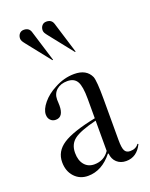

<svg xmlns="http://www.w3.org/2000/svg" viewBox="-133 -761 657 840"><g transform="rotate(-20 195.5 -341.5)"><path d="M130 7Q92 7 67.5 -19.5Q43 -46 43 -88Q43 -138 88.5 -168Q134 -198 243 -220V-311Q243 -369 230 -391.5Q217 -414 185 -414Q154 -414 135 -397.5Q116 -381 116 -353Q116 -350 116.5 -340.5Q117 -331 117 -326Q117 -272 81 -272Q66 -272 56.5 -282Q47 -292 47 -308Q47 -332 70.5 -360.5Q94 -389 131 -408Q176 -433 224 -433Q281 -433 300 -391Q308 -370 308 -286V-95Q308 -59 315 -45.5Q322 -32 340 -32Q367 -32 380 -51L384 -49Q359 3 309 3Q283 3 266 -12.5Q249 -28 247 -54L244 -55Q195 7 130 7ZM173 -31Q218 -31 243 -68V-209Q166 -190 138 -168.5Q110 -147 110 -107Q110 -72 127 -51.5Q144 -31 173 -31ZM219 -669 264 -523 261 -522 196 -604Q191 -610 184.5 -618.5Q178 -627 175 -630.5Q172 -634 168.5 -639Q165 -644 163.5 -646.5Q162 -649 161 -652.5Q160 -656 160 -659Q160 -672 167.5 -681Q175 -690 188 -690Q212 -690 219 -669ZM114 -669 159 -523 156 -522 91 -604Q86 -610 79.5 -618.5Q73 -627 70 -630.5Q67 -634 63.5 -639Q60 -644 58.5 -646.5Q57 -649 56 -652.5Q55 -656 55 -659Q55 -672 62.5 -681Q70 -690 83 -690Q107 -690 114 -669Z"/></g></svg>

Font: Libre Caslon Display
Style: Regular
Weight: 400
Designer: Pablo Impallari, Rodrigo Fuenzalida
Foundry: Pablo Impallari, Rodrigo Fuenzalida
Version: Version 1.002